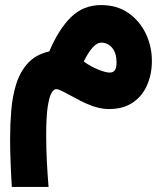

<svg xmlns="http://www.w3.org/2000/svg" viewBox="-20 -421 641 761"><path d="M26.9 319.8Q23.9 272.5 22 222.7Q20 172.9 20 128.4Q20 71.8 24.7 15.9Q29.3 -40 44.4 -88.4Q59.6 -136.7 90.8 -170.9Q122.1 -205.1 175.3 -217.3Q212.4 -304.7 261.2 -352.8Q310.1 -400.9 380.9 -400.9Q443.4 -400.9 488.3 -369.9Q533.2 -338.9 557.6 -288.3Q582 -237.8 582 -179.2Q582 -127.4 563.2 -84Q544.4 -40.5 506.6 -14.6Q468.8 11.2 411.6 11.2Q369.6 11.2 319.3 -11.7Q303.7 -18.6 279.3 -32Q254.9 -45.4 232.9 -56.6Q210.9 -67.9 203.1 -67.9Q192.9 -67.9 183.8 -52Q174.8 -36.1 168.9 3.4Q163.1 43 163.1 114.7Q163.1 172.4 165.8 221.9Q168.5 271.5 172.4 319.8ZM312 -177.2Q340.3 -156.7 369.9 -145Q399.4 -133.3 415 -133.3Q427.7 -133.3 434.8 -142.1Q441.9 -150.9 441.9 -173.3Q441.9 -210.9 424.6 -231.4Q407.2 -252 380.9 -252Q364.3 -252 346.9 -232.4Q329.6 -212.9 312 -177.2Z"/></svg>

Font: Vazir Black FD-WOL
Style: Black-FD-WOL
Weight: 900
Designer: Saber Rastikerdar
Foundry: Saber Rastikerdar
Version: Version 30.0.0